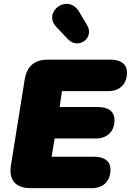

<svg xmlns="http://www.w3.org/2000/svg" viewBox="-20 -981 682 1001"><path d="M140 0H459C519 0 556 -37 556 -97C556 -139 526 -164 470 -164H249L265 -259H480C540 -259 577 -296 577 -356C577 -398 547 -423 491 -423H291L303 -506H545C605 -506 642 -543 642 -603C642 -645 612 -670 556 -670H228C160 -670 120 -635 109 -568L37 -119C25 -42 61 0 140 0ZM274 -840 334 -777C388 -720 474 -783 434 -850L393 -919C334 -1019 199 -919 274 -840Z"/></svg>

Font: SN Pro Black
Style: Italic
Weight: 900
Italic angle: -9°
Designer: Tobias Whetton
Foundry: Supernotes
Version: Version 1.001;Glyphs 3.2 (3249)